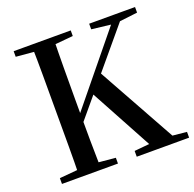

<svg xmlns="http://www.w3.org/2000/svg" viewBox="-129 -867 1009 999"><g transform="rotate(-20 376.0 -367.5)"><path d="M146 0Q148 -85 148 -170.5Q148 -256 148 -342V-393Q148 -479 148 -564.5Q148 -650 146 -735H266Q264 -651 263.5 -565Q263 -479 263 -393V-302Q263 -240 263.5 -163Q264 -86 266 0ZM48 0V-32L195 -45H220L358 -32V0ZM48 -704V-735H364V-704L220 -691H195ZM462 0V-32L599 -45H620L752 -32V0ZM466 -704V-735H720V-704L611 -691L586 -690ZM203 -193 200 -254H215L236 -281L607 -735H657ZM567 0 353 -395 428 -483 696 0Z"/></g></svg>

Font: Noto Serif SC ExtraLight SemiBold
Style: Regular
Weight: 600
Version: Version 2.002-H1;hotconv 1.1.0;makeotfexe 2.6.0